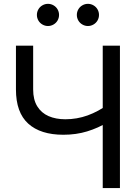

<svg xmlns="http://www.w3.org/2000/svg" viewBox="-20 -961 705 981"><path d="M61.5 -503.9V-727.5H149.4V-503.9Q149.4 -451.7 170.4 -417.7Q191.4 -383.8 228.3 -367.7Q265.1 -351.6 314 -351.6Q373 -351.6 427.7 -371.3Q482.4 -391.1 532.2 -427.7V-337.4Q481 -306.6 425 -289.6Q369.1 -272.5 303.7 -272.5Q187 -272.5 124.3 -329.3Q61.5 -386.2 61.5 -503.9ZM504.9 -727.5H592.8V0H504.9ZM372.6 -884.8Q372.6 -899.9 380.1 -913.1Q387.7 -926.3 400.9 -933.8Q414.1 -941.4 429.2 -941.4Q444.3 -941.4 457.5 -933.8Q470.7 -926.3 478.3 -913.1Q485.8 -899.9 485.8 -884.8Q485.8 -869.6 478.3 -856.4Q470.7 -843.3 457.5 -835.7Q444.3 -828.1 429.2 -828.1Q414.1 -828.1 400.9 -835.7Q387.7 -843.3 380.1 -856.4Q372.6 -869.6 372.6 -884.8ZM168.5 -884.8Q168.5 -899.9 176 -913.1Q183.6 -926.3 196.8 -933.8Q210 -941.4 225.1 -941.4Q240.2 -941.4 253.4 -933.8Q266.6 -926.3 274.2 -913.1Q281.7 -899.9 281.7 -884.8Q281.7 -869.6 274.2 -856.4Q266.6 -843.3 253.4 -835.7Q240.2 -828.1 225.1 -828.1Q210 -828.1 196.8 -835.7Q183.6 -843.3 176 -856.4Q168.5 -869.6 168.5 -884.8Z"/></svg>

Font: Intratopia Thin
Style: Regular
Weight: 100
Designer: Rasmus Andersson
Foundry: rsms
Version: Version 3.000;Glyphs 3.2.3 (3260)